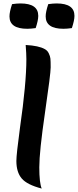

<svg xmlns="http://www.w3.org/2000/svg" viewBox="-20 -1063 452 1114"><path d="M222 31Q137 9 106 -27.5Q75 -64 75 -129Q75 -167 96 -322Q133 -579 133 -720Q133 -750 129 -802Q205 -798 240 -778Q255 -770 263 -753.5Q271 -737 272.5 -723Q274 -709 274 -672Q274 -635 241 -409Q208 -183 208 -92.5Q208 -2 222 31ZM187 -900Q159 -896 138 -896Q35 -896 35 -968Q35 -994 50 -1039Q78 -1043 99 -1043Q202 -1043 202 -971Q202 -945 187 -900ZM397 -900Q369 -896 348 -896Q245 -896 245 -968Q245 -994 260 -1039Q288 -1043 309 -1043Q412 -1043 412 -971Q412 -945 397 -900Z"/></svg>

Font: Merienda One
Style: Regular
Weight: 400
Designer: Eduardo Rodriguez Tunni
Foundry: Eduardo Rodriguez Tunni
Version: Version 1.001